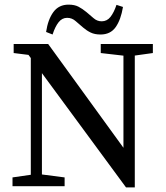

<svg xmlns="http://www.w3.org/2000/svg" viewBox="-20 -804 715 829"><path d="M34 0V-38L131 -52H151L259 -38V0ZM113 0V-592H161V0ZM415 -575V-614H640V-575L547 -562H528ZM524 5 103 -567 39 -575V-614H188L513 -166V-614H562V5ZM179 -666Q187 -720 210.5 -752Q234 -784 276 -784Q302 -784 319 -775Q336 -766 353 -752Q368 -740 383.5 -726Q399 -712 419 -712Q442 -712 457 -731Q472 -750 483 -783L511 -774Q502 -719 479.5 -687Q457 -655 414 -655Q389 -655 371.5 -663.5Q354 -672 339 -685Q323 -698 307 -712.5Q291 -727 270 -727Q248 -727 233 -708Q218 -689 207 -655Z"/></svg>

Font: Lisu Bosa
Style: Regular
Weight: 400
Designer: David Morse, Annie Olsen, Victor Gaultney, Frank Grießhammer (Latin)
Foundry: SIL International
Version: Version 2.000